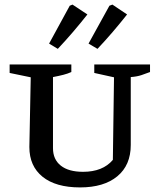

<svg xmlns="http://www.w3.org/2000/svg" viewBox="-20 -808 698 837"><path d="M329 9Q223 9 165.5 -37.5Q108 -84 108 -167L114 -471L22 -490V-527H291V-494Q276 -487 256.5 -482Q237 -477 211 -472V-162Q211 -113 245 -86Q279 -59 342 -59Q428 -59 472 -111L477 -471L391 -490V-527H634V-494Q616 -487 596.5 -480.5Q577 -474 550 -472V-176Q550 -88 491.5 -39.5Q433 9 329 9ZM194 -618 284 -783 296 -788 361 -745Q331 -707 298.5 -669Q266 -631 232 -595ZM366 -618 457 -783 470 -788 534 -745Q504 -707 471.5 -669Q439 -631 405 -595Z"/></svg>

Font: Piazzolla SC Medium
Style: Regular
Weight: 500
Designer: Juan Pablo del Peral
Foundry: Huerta Tipografica
Version: Version 1.330